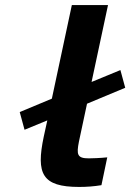

<svg xmlns="http://www.w3.org/2000/svg" viewBox="-20 -730 515 759"><path d="M331 -104C285 -104 282 -119 292 -170L324 -320L475 -383L456 -453L342 -406L407 -710H264L185 -340L58 -287L77 -217L167 -254L153 -190C122 -43 146 9 293 9C322 9 351 7 381 2L404 -108C376 -105 342 -104 331 -104Z"/></svg>

Font: LT Wave Bold
Style: Italic
Weight: 700
Designer: Daniel Lyons
Version: Version 2.5 (Glyphs App)